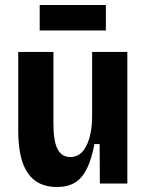

<svg xmlns="http://www.w3.org/2000/svg" viewBox="-20 -735 589 769"><path d="M208 14Q130 14 91.5 -41.5Q53 -97 53 -212V-527H194V-239Q194 -170 210.5 -138Q227 -106 262 -106Q283 -106 299 -117.5Q315 -129 326 -151Q337 -173 343 -203.5Q349 -234 349 -272V-527H490V-216V0H380L379 -158H358Q347 -98 328 -59.5Q309 -21 280 -3.5Q251 14 208 14ZM139 -613V-715H404V-613Z"/></svg>

Font: Bricolage Grotesque SemiCondensed
Style: Bold
Weight: 700
Width: 4
Designer: Mathieu Triay
Foundry: Atelier Triay
Version: Version 1.001;gftools[0.9.33.dev8+g029e19f]